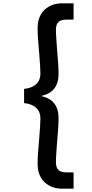

<svg xmlns="http://www.w3.org/2000/svg" viewBox="-20 -956 556 1164"><path d="M126 -417Q174 -422 199.5 -446Q225 -470 225 -509Q225 -545 217 -641Q208 -731 208 -785Q208 -856 249.5 -896Q291 -936 359 -936H426V-837H382Q350 -837 334.5 -822.5Q319 -808 319 -776Q319 -752 322 -712Q325 -672 326 -655Q335 -563 335 -505Q335 -454 309.5 -420Q284 -386 231 -375V-373Q284 -362 309.5 -328Q335 -294 335 -243Q335 -185 326 -93Q325 -76 322 -36Q319 4 319 28Q319 60 334.5 74.5Q350 89 382 89H426V188H359Q291 188 249.5 148Q208 108 208 37Q208 -17 217 -107Q225 -203 225 -239Q225 -278 199.5 -302Q174 -326 126 -331Z"/></svg>

Font: Poppins Cyr Med
Style: Regular
Weight: 500
Designer: Ninad Kale (Devanagari), Jonny Pinhorn (Latin)
Foundry: Indian Type Foundry
Version: 4.004